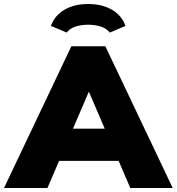

<svg xmlns="http://www.w3.org/2000/svg" viewBox="-54 -935 879 955"><path d="M536 -135H240L182 0H-34L301 -705H470L805 0H594ZM467 -295 388 -479 309 -295ZM570 -806 492 -773Q477 -793 448.5 -802.5Q420 -812 385 -812Q349 -812 320.5 -802.5Q292 -793 278 -773L199 -806Q218 -858 266.5 -886.5Q315 -915 385 -915Q454 -915 503 -886.5Q552 -858 570 -806Z"/></svg>

Font: Nunito Sans Heavy
Style: Regular
Weight: 400
Designer: Vernon Adams
Foundry: Vernon Adams
Version: Version 2.500